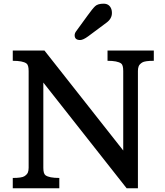

<svg xmlns="http://www.w3.org/2000/svg" viewBox="-20 -1001 880 1021"><path d="M47.9 0ZM47.9 -54.7Q95.7 -54.7 109.9 -64Q124 -73.2 128.2 -83.7Q132.3 -94.2 132.3 -108.9V-623.5Q132.3 -655.3 120.6 -663.6Q101.1 -677.7 47.9 -677.7V-732.4H216.3L635.3 -200.7V-623.5Q635.3 -655.8 624 -663.6Q604.5 -677.7 551.8 -677.7V-732.4H797.9V-677.7Q750 -677.7 735.8 -668.5Q721.7 -659.2 717.5 -648.7Q713.4 -638.2 713.4 -623.5V0H653.3L210.4 -562V-108.9Q210.4 -77.1 222.2 -68.8Q241.7 -54.7 295.4 -54.7V0H47.9ZM449.2 -808.1Q421.9 -788.1 406.2 -788.1Q377 -788.1 377 -813.5Q377 -824.7 385.7 -835.9L445.8 -918.5Q471.7 -954.6 485.8 -968Q500 -981.4 531 -981.4Q562 -981.4 572.3 -952.1Q575.2 -943.4 575.2 -932.1Q575.2 -901.9 546.9 -880.9Z"/></svg>

Font: Arbutus Slab
Style: Regular
Weight: 400
Designer: Karolina Lach
Foundry: Karolina Lach
Version: Version 1.001; ttfautohint (v0.92) -l 10 -r 16 -G 200 -x 7 -